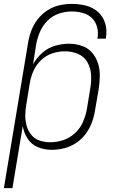

<svg xmlns="http://www.w3.org/2000/svg" viewBox="-20 -763 616 988"><path d="M0 205H44L97 -114Q103 -79 122.5 -49Q142 -19 175.5 -5.5Q209 8 246 8Q278 8 310 0Q342 -8 371 -27Q400 -46 420.5 -73.5Q441 -101 452.5 -132Q464 -163 469 -195L488 -305Q493 -339 493.5 -373Q494 -407 484 -438Q474 -469 453 -493Q432 -517 400 -527.5Q368 -538 335 -538Q299 -538 263 -527.5Q227 -517 197.5 -491Q168 -465 150 -432L166 -534Q172 -567 185.5 -599Q199 -631 224.5 -656.5Q250 -682 283 -693Q316 -704 349 -704Q378 -704 405.5 -696.5Q433 -689 452.5 -670.5Q472 -652 479.5 -624Q487 -596 482 -568Q482 -566 481 -564H525V-569Q532 -606 521.5 -642Q511 -678 484.5 -701.5Q458 -725 422.5 -734Q387 -743 349 -743Q317 -743 284.5 -735.5Q252 -728 223 -709Q194 -690 173 -662.5Q152 -635 140.5 -603.5Q129 -572 124 -540ZM238 -31Q210 -31 184.5 -39.5Q159 -48 142 -68Q125 -88 117.5 -114Q110 -140 110 -167.5Q110 -195 115 -223L133 -333Q138 -365 151.5 -396.5Q165 -428 191 -453Q217 -478 249.5 -488.5Q282 -499 314 -499Q349 -499 380.5 -486Q412 -473 429 -444Q446 -415 448.5 -380.5Q451 -346 445 -311L427 -201Q421 -168 407 -135.5Q393 -103 366 -78Q339 -53 305.5 -42Q272 -31 238 -31Z"/></svg>

Font: Iosevka Sparkle XLtObl
Style: Regular
Weight: 200
Italic angle: -9°
Designer: Belleve Invis
Foundry: Belleve Invis
Version: Version 4.5.0; ttfautohint (v1.8.3)